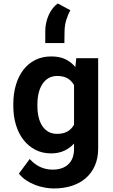

<svg xmlns="http://www.w3.org/2000/svg" viewBox="-20 -857 640 1085"><path d="M55.2 -268.1Q55.2 -328.1 70.1 -377.9Q85 -427.7 112.8 -463.4Q140.6 -499 180.2 -518.6Q219.7 -538.1 269.5 -538.1Q315.9 -538.1 349.1 -522.5Q382.3 -506.8 405.8 -478L411.1 -528.3H534.7V-17.1Q534.7 36.6 516.4 78.6Q498 120.6 465.1 149.4Q432.1 178.2 386 193.1Q339.8 208 284.2 208Q260.3 208 232.9 203.1Q205.6 198.2 178.7 188Q151.9 177.7 127.9 161.9Q104 146 86.9 124L147.9 41.5Q173.8 70.8 206.5 86.2Q239.3 101.6 277.3 101.6Q334.5 101.6 366.5 71Q398.4 40.5 398.4 -15.6V-45.9Q374.5 -19.5 342.5 -4.9Q310.5 9.8 268.6 9.8Q219.2 9.8 179.9 -10.5Q140.6 -30.8 112.8 -66.4Q85 -102.1 70.1 -151.1Q55.2 -200.2 55.2 -257.8ZM191.4 -257.8Q191.4 -224.6 198 -196Q204.6 -167.5 218.3 -146.2Q231.9 -125 252.9 -112.8Q273.9 -100.6 302.7 -100.6Q338.4 -100.6 361.6 -114.3Q384.8 -127.9 398.4 -152.3V-376Q384.8 -400.9 361.6 -414.3Q338.4 -427.7 303.7 -427.7Q274.9 -427.7 253.9 -415.3Q232.9 -402.8 219 -381.1Q205.1 -359.4 198.2 -330.3Q191.4 -301.3 191.4 -268.1ZM235.8 -680.2Q235.8 -705.6 241.2 -729.5Q246.6 -753.4 256.1 -773.9Q265.6 -794.4 278.6 -810.8Q291.5 -827.1 306.6 -837.4L377.4 -799.3Q364.3 -775.4 354.5 -744.1Q344.7 -712.9 344.7 -674.3L343.8 -613.8H235.8Z"/></svg>

Font: Roboto Mono
Style: Bold
Weight: 700
Designer: Google
Version: Version 2.000985; 2015; ttfautohint (v1.3)